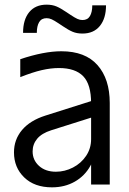

<svg xmlns="http://www.w3.org/2000/svg" viewBox="-20 -792 553 824"><path d="M396 -295 200 -233Q159 -220 139.5 -196.5Q120 -173 120 -142Q120 -105 147.5 -80Q175 -55 220 -55Q258 -55 293 -73Q328 -91 349.5 -123Q371 -155 371 -195V-349Q371 -430 337 -465Q303 -500 233 -500Q198 -500 159 -491Q120 -482 67 -461V-538Q169 -572 243 -572Q346 -572 398.5 -512.5Q451 -453 451 -350V0H371V-119L383 -180H392Q392 -124 368 -80.5Q344 -37 301 -12.5Q258 12 203 12Q128 12 84 -30.5Q40 -73 40 -138Q40 -193 74.5 -234Q109 -275 175 -296L396 -366ZM249 -680 231 -692Q213 -704 202 -709Q191 -714 180 -714Q158 -714 148 -697Q138 -680 138 -651H79Q79 -708 105.5 -740Q132 -772 180 -772Q204 -772 222 -764.5Q240 -757 265 -740L283 -728Q301 -716 312 -711Q323 -706 334 -706Q356 -706 366 -723Q376 -740 376 -769H435Q435 -713 408.5 -680.5Q382 -648 334 -648Q310 -648 292 -655.5Q274 -663 249 -680Z"/></svg>

Font: TASA Explorer VF
Style: Regular
Weight: 400
Designer: Weizhong Zhang
Foundry: Local Remote
Version: Version 1.000;Glyphs 3.2 (3192)